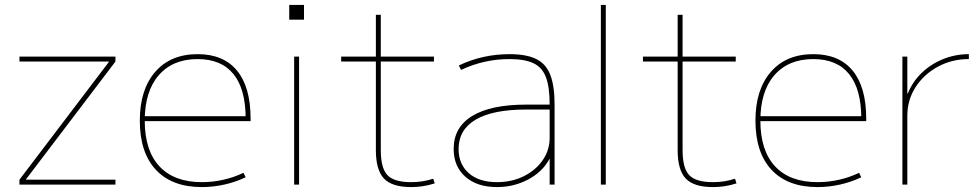

<svg xmlns="http://www.w3.org/2000/svg" viewBox="-20 -750 3976 780"><path d="M59 0V-20L422 -498V-500H59V-520H449V-500L86 -22V-20H449V0Z M800 10Q679 10 613.5 -60Q548 -130 548 -260Q548 -386 610.5 -458Q673 -530 783 -530Q888 -530 943 -463Q998 -396 998 -268Q998 -264 998 -263Q998 -262 998 -258H558V-278H988L978 -268Q978 -388 928.5 -449Q879 -510 783 -510Q682 -510 625 -444.5Q568 -379 568 -260Q568 -138 628 -74Q688 -10 800 -10Q845 -10 888.5 -20Q932 -30 969 -48L978 -30Q939 -11 893 -0.5Q847 10 800 10Z M1155 -670V-730H1215V-670ZM1175 0V-520H1195V0Z M1650 10Q1573 10 1540 -24.5Q1507 -59 1507 -140V-500H1366V-520H1507V-690H1527V-520H1743V-500H1527V-140Q1527 -67 1554 -38.5Q1581 -10 1650 -10Q1675 -10 1696.5 -13.5Q1718 -17 1740 -24L1746 -5Q1721 3 1697.5 6.5Q1674 10 1650 10Z M1999 10Q1918 10 1870.5 -32Q1823 -74 1823 -145Q1823 -233 1898.5 -279Q1974 -325 2117 -325H2213Q2213 -396 2198 -436Q2183 -476 2147.5 -493Q2112 -510 2050 -510Q1998 -510 1949 -499Q1900 -488 1853 -466L1844 -484Q1892 -507 1943.5 -518.5Q1995 -530 2050 -530Q2118 -530 2158 -510.5Q2198 -491 2215.5 -446Q2233 -401 2233 -325V0H2213V-104H2212Q2184 -52 2126 -21Q2068 10 1999 10ZM1999 -10Q2059 -10 2107.5 -34Q2156 -58 2184.5 -99Q2213 -140 2213 -190V-305H2117Q1982 -305 1912.5 -264Q1843 -223 1843 -145Q1843 -83 1884.5 -46.5Q1926 -10 1999 -10Z M2421 0V-730H2441V0Z M2876 10Q2799 10 2766 -24.5Q2733 -59 2733 -140V-500H2592V-520H2733V-690H2753V-520H2969V-500H2753V-140Q2753 -67 2780 -38.5Q2807 -10 2876 -10Q2901 -10 2922.5 -13.5Q2944 -17 2966 -24L2972 -5Q2947 3 2923.5 6.5Q2900 10 2876 10Z M3301 10Q3180 10 3114.5 -60Q3049 -130 3049 -260Q3049 -386 3111.5 -458Q3174 -530 3284 -530Q3389 -530 3444 -463Q3499 -396 3499 -268Q3499 -264 3499 -263Q3499 -262 3499 -258H3059V-278H3489L3479 -268Q3479 -388 3429.5 -449Q3380 -510 3284 -510Q3183 -510 3126 -444.5Q3069 -379 3069 -260Q3069 -138 3129 -74Q3189 -10 3301 -10Q3346 -10 3389.5 -20Q3433 -30 3470 -48L3479 -30Q3440 -11 3394 -0.5Q3348 10 3301 10Z M3646 0V-520H3666V-370H3668Q3687 -418 3724.5 -454Q3762 -490 3811.5 -510Q3861 -530 3916 -530V-510Q3847 -510 3790 -479Q3733 -448 3699.5 -396Q3666 -344 3666 -280V0Z"/></svg>

Font: M PLUS 1 Thin
Style: Regular
Weight: 100
Designer: Coji Morishita
Foundry: UNDERFOREST DESIGN
Version: Version 1.001